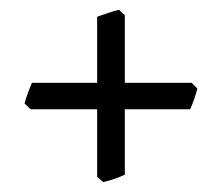

<svg xmlns="http://www.w3.org/2000/svg" viewBox="-20 -469 450 389"><path d="M232.9 -115.2Q223.1 -110.4 211.4 -106.4Q199.7 -102.5 189 -100.1L176.8 -110.8V-247.6H42L29.8 -259.3Q32.2 -269 36.4 -280.3Q40.5 -291.5 44.9 -301.3H176.8V-435.1Q186 -438 198.2 -442.4Q210.4 -446.8 221.2 -449.2L232.9 -438V-301.3H368.2L379.9 -289.6Q377.4 -279.8 373.3 -267.8Q369.1 -255.9 365.2 -247.6H232.9Z"/></svg>

Font: Gentium Plus
Style: Regular
Weight: 400
Designer: J. Victor Gaultney, Annie Olsen, Iska Routamaa
Foundry: SIL International
Version: Version 1.510